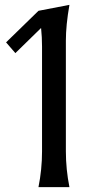

<svg xmlns="http://www.w3.org/2000/svg" viewBox="-20 -767 412 787"><path d="M137.7 0Q152.3 -73.2 152.3 -146.5V-576.2Q152.3 -614.3 148.4 -652.3L43 -549.3L4.9 -593.3L137.7 -722.7L264.6 -747.1Q250 -664.1 250 -600.6V-146.5Q250 -73.2 264.6 0Z"/></svg>

Font: Classica
Style: Book
Weight: 400
Version: Version 1.001